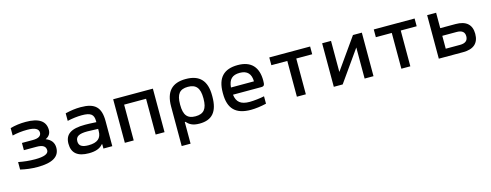

<svg xmlns="http://www.w3.org/2000/svg" viewBox="-24 -1220 5448 2130"><g transform="rotate(-15 2700.0 -155.5)"><path d="M295 -294H169V-211H314C384 -211 419 -190 419 -143C419 -102 368 -81 265 -81C198 -81 135 -88 73 -100V-14C138 1 198 9 269 9C438 9 524 -41 524 -145C524 -202 494 -243 434 -266C475 -285 495 -316 495 -357C495 -458 419 -509 269 -509C203 -509 149 -501 91 -486V-400C145 -413 201 -420 262 -420C349 -420 392 -398 392 -354C392 -315 359 -294 295 -294Z M900 -509C840 -509 786 -501 723 -486V-399C782 -412 839 -419 889 -419C990 -419 1026 -394 1026 -315V-303C965 -307 921 -308 897 -308C734 -308 665 -259 665 -151C665 -43 731 9 858 9C934 9 986 -9 1020 -50H1026V0H1128V-288C1128 -446 1065 -509 900 -509ZM767 -152C767 -207 807 -230 902 -230C931 -230 981 -228 1026 -226V-201C1026 -119 980 -78 877 -78C801 -78 767 -101 767 -152Z M1272 0H1374V-411H1626V0H1728V-500H1272Z M2343 -244V-256C2343 -427 2265 -509 2107 -509C1949 -509 1872 -427 1872 -256V198H1974V-51H1981C2013 -16 2049 9 2129 9C2272 9 2343 -69 2343 -244ZM1974 -247V-253C1974 -370 2013 -419 2107 -419C2201 -419 2242 -370 2242 -253V-247C2242 -130 2201 -81 2107 -81C2013 -81 1974 -130 1974 -247Z M2934 -270C2934 -422 2860 -509 2704 -509C2544 -509 2465 -427 2465 -256V-244C2465 -71 2546 9 2719 9C2770 9 2834 1 2897 -14V-99C2853 -89 2774 -80 2728 -80C2628 -80 2580 -117 2569 -205H2892C2928 -205 2934 -218 2934 -270ZM2568 -288C2576 -380 2617 -420 2704 -420C2790 -420 2831 -373 2832 -288Z M3248 0H3351V-411H3534V-500H3065V-411H3248Z M3672 0H3774L4026 -357V0H4128V-500H4026L3774 -143V-500H3672Z M4448 0H4551V-411H4734V-500H4265V-411H4448Z M4878 0H5158C5278 0 5340 -55 5340 -162C5340 -268 5278 -323 5158 -323H4981V-500H4878ZM4981 -87V-235H5145C5206 -235 5237 -211 5237 -162C5237 -112 5206 -87 5145 -87Z"/></g></svg>

Font: LT Wave Mono Medium
Style: Regular
Weight: 500
Designer: Daniel Lyons
Version: Version 2.5 (Glyphs App)